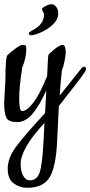

<svg xmlns="http://www.w3.org/2000/svg" viewBox="-20 -580 432 920"><path d="M0 -87 6 -199Q6 -306 16 -316Q26 -326 51.5 -345.5Q77 -365 88.5 -365Q100 -365 103 -361Q106 -357 106 -345Q106 -302 87 -258Q72 -166 72 -107Q72 -48 86 -48Q110 -48 141.5 -90.5Q173 -133 206 -216Q207 -238 208 -262.5Q209 -287 210 -298.5Q211 -310 211.5 -315Q212 -320 239 -342.5Q266 -365 280.5 -365Q295 -365 295 -327Q295 -317 289.5 -288Q284 -259 277 -246Q269 -175 266 -122Q364 -246 370.5 -253Q377 -260 382 -260Q392 -260 392 -250Q392 -244 388 -237Q356 -190 262 -72Q256 47 254 90Q249 217 218.5 268.5Q188 320 110 320Q76 320 46.5 299.5Q17 279 17 228.5Q17 178 55.5 125Q94 72 196 -38L202 -147Q168 -72 135 -33.5Q102 5 62 5Q22 5 11 -15Q0 -35 0 -87ZM193 9Q79 132 79 206Q79 240 91 262Q103 284 124 284Q156 284 169 249Q182 214 188 107ZM191 -509Q191 -517 186 -524.5Q181 -532 181 -537Q181 -542 198.5 -551Q216 -560 227 -560Q238 -560 248.5 -548Q259 -536 259 -514Q259 -480 216 -448Q196 -433 169.5 -422Q143 -411 130.5 -411Q118 -411 118 -420Q118 -425 132 -433Q190 -461 191 -509Z"/></svg>

Font: Cookie
Style: Regular
Weight: 400
Designer: Ania Kruk
Foundry: Ania Kruk
Version: Version 1.004